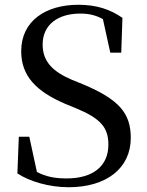

<svg xmlns="http://www.w3.org/2000/svg" viewBox="-20 -769 616 806"><path d="M268 17C427 17 529 -63 529 -190C529 -294 480 -351 329 -415L282 -434C205 -467 159 -508 159 -582C159 -667 225 -712 317 -712C354 -712 382 -705 412 -689L443 -548H489L494 -694C444 -729 386 -749 309 -749C173 -749 69 -682 69 -554C69 -449 133 -385 254 -333L298 -315C402 -272 435 -234 435 -162C435 -69 367 -20 260 -20C210 -20 174 -27 135 -47L103 -195H59L53 -41C103 -8 185 17 268 17Z"/></svg>

Font: Source Han Serif CN Medium
Style: Regular
Weight: 500
Designer: Ryoko NISHIZUKA 西塚涼子 (kana & ideographs); Frank Grießhammer (Latin, Greek & Cyrillic); Wenlong ZHANG 张文龙 (bopomofo); San
Foundry: Adobe
Version: Version 2.002;hotconv 1.1.0;makeotfexe 2.6.0